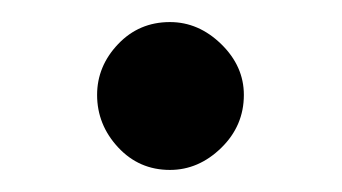

<svg xmlns="http://www.w3.org/2000/svg" viewBox="-20 -340 310 174"><path d="M134 -186Q106 -186 87 -206.5Q68 -227 68 -254Q68 -280 87 -300Q106 -320 134 -320Q160 -320 180.5 -300Q201 -280 201 -254Q201 -226 180.5 -206Q160 -186 134 -186Z"/></svg>

Font: Edu TAS Beginner SemiBold
Style: Regular
Weight: 600
Version: Version 1.003